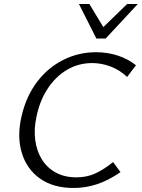

<svg xmlns="http://www.w3.org/2000/svg" viewBox="-20 -927 706 956"><path d="M347 9Q245 9 179 -38Q113 -85 88.5 -166Q64 -247 87 -347Q110 -447 164 -518.5Q218 -590 294.5 -628.5Q371 -667 458 -667Q515 -667 566 -650.5Q617 -634 657 -602L613 -544Q577 -578 531.5 -595.5Q486 -613 439 -613Q370 -613 313 -579Q256 -545 217 -485Q178 -425 162 -348Q148 -284 155.5 -229Q163 -174 189 -132.5Q215 -91 258.5 -67.5Q302 -44 360 -44Q414 -44 457 -64.5Q500 -85 543 -120L580 -70Q519 -28 462 -9.5Q405 9 347 9ZM460 -735 479 -777 613 -907H666L506 -735ZM460 -735 373 -907H425L503 -778L506 -735Z"/></svg>

Font: Ysabeau Infant
Style: Italic
Weight: 400
Italic angle: -12°
Designer: Christian Thalmann (Catharsis Fonts)
Version: Version 2.001;gftools[0.9.30]; featfreeze: ss01,ss02,lnum